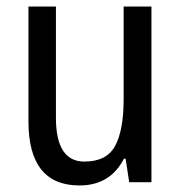

<svg xmlns="http://www.w3.org/2000/svg" viewBox="-20 -557 555 587"><path d="M358 -537V-254Q358 -159 332 -111Q306 -63 238 -63Q151 -63 151 -197V-537H67V-186Q67 10 223 10Q317 10 359 -72H364L375 0H443V-537Z"/></svg>

Font: Noto Sans Display SemiCondensed
Style: Regular
Weight: 400
Width: 4
Designer: Monotype Design team
Foundry: Monotype Imaging Inc.
Version: 1.000